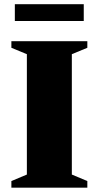

<svg xmlns="http://www.w3.org/2000/svg" viewBox="-20 -866 455 886"><path d="M383 -30.5V0H32.5V-30.5L104 -60.5V-616L32.5 -645.5V-676H383V-645.5L311.5 -616V-60.5ZM48.5 -769V-846.5H366.5V-769Z"/></svg>

Font: Newsreader 16pt 16pt ExtraBold
Style: Regular
Weight: 800
Version: Version 1.003